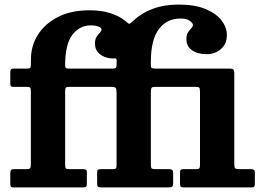

<svg xmlns="http://www.w3.org/2000/svg" viewBox="-20 -820 1145 840"><path d="M25 -16.5V-60Q25 -72 28 -76Q31 -80 43.5 -80H94.5Q109 -80 112 -84.5Q115 -89 115 -103V-420Q115 -432.5 112 -436.2Q109 -440 97 -440H39Q29.5 -440 27.2 -443.5Q25 -447 25 -457V-505Q25 -514.5 29 -517.2Q33 -520 41.5 -520H98Q108.5 -520 111.8 -523Q115 -526 115 -536.5L115.5 -562Q115.5 -620 146 -668.2Q176.5 -716.5 233.8 -745.8Q291 -775 372 -775Q424 -775 463.2 -762.2Q502.5 -749.5 527.5 -729Q543.5 -715 546.2 -715.5Q549 -716 565 -731Q598.5 -762.5 648 -781.2Q697.5 -800 762 -800Q832.5 -800 879.2 -780.5Q926 -761 949.2 -730.5Q972.5 -700 972.5 -666.5Q972.5 -628 946.8 -605.5Q921 -583 884.5 -583Q844.5 -583 820 -600.2Q795.5 -617.5 795.5 -648.5Q795.5 -668 802.8 -678.8Q810 -689.5 817 -696.8Q824 -704 824 -711.5Q824 -718.5 810.2 -728.8Q796.5 -739 769.5 -739Q709.5 -739 674.8 -692.2Q640 -645.5 640 -550V-533.5Q640 -524 645 -522Q650 -520 659 -520H981.5Q996 -520 1000.5 -516.2Q1005 -512.5 1005 -497.5V-102Q1005 -88.5 1008.5 -84.2Q1012 -80 1026.5 -80H1076Q1086.5 -80 1090.8 -77Q1095 -74 1095 -63V-17.5Q1095 -7 1092.2 -3.5Q1089.5 0 1079 0H784.5Q773 0 770.2 -3.8Q767.5 -7.5 767.5 -19.5V-63.5Q767.5 -74 770.8 -77Q774 -80 785 -80H838Q849.5 -80 852.2 -83.8Q855 -87.5 855 -98.5V-418Q855 -434 851.2 -437Q847.5 -440 831.5 -440H662Q647 -440 643.5 -436Q640 -432 640 -416.5V-98Q640 -85 644.5 -82.5Q649 -80 662.5 -80H718.5Q729.5 -80 733.5 -76.5Q737.5 -73 737.5 -61V-20Q737.5 -6.5 733 -3.2Q728.5 0 716 0H423Q412.5 0 408.8 -3.2Q405 -6.5 405 -17.5V-64.5Q405 -74.5 408.5 -77.2Q412 -80 422.5 -80H474Q484 -80 487 -83.2Q490 -86.5 490 -97V-415Q490 -431.5 485.8 -435.8Q481.5 -440 465.5 -440H285Q273 -440 269 -437Q265 -434 265 -421.5V-96.5Q265 -86 268.5 -83Q272 -80 283.5 -80H340Q350 -80 355 -78Q360 -76 360 -65.5V-18.5Q360 -7 356.8 -3.5Q353.5 0 343 0H40.5Q30.5 0 27.8 -3.2Q25 -6.5 25 -16.5ZM279 -520H474.5Q484 -520 487 -523.2Q490 -526.5 490 -534.5L490.5 -555.5Q490.5 -565 482.2 -564.5Q474 -564 466 -564.5Q435 -567.5 415.2 -584.5Q395.5 -601.5 395.5 -628.5Q395.5 -648 402.5 -658.8Q409.5 -669.5 416.8 -676.8Q424 -684 424 -691.5Q424 -698.5 410.2 -703.8Q396.5 -709 377 -709Q328.5 -709 296.8 -667.8Q265 -626.5 265 -535Q265 -526 267.8 -523Q270.5 -520 279 -520Z"/></svg>

Font: Besley*
Style: Bold
Weight: 700
Designer: Owen Earl
Foundry: indestructible type*
Version: Version 2.000; ttfautohint (v1.8.3)